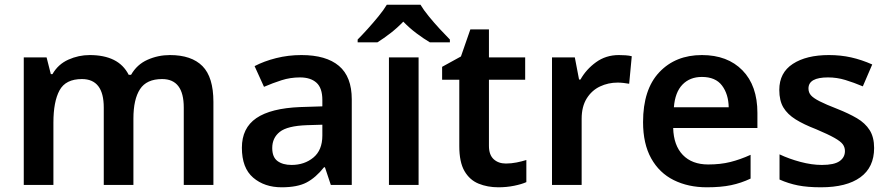

<svg xmlns="http://www.w3.org/2000/svg" viewBox="-20 -786 3775 816"><path d="M702 -552Q794 -552 840.5 -505Q887 -458 887 -353V0H761V-329Q761 -450 669 -450Q603 -450 575 -407Q547 -364 547 -282V0H421V-329Q421 -450 328 -450Q259 -450 233 -402Q207 -354 207 -265V0H81V-542H178L196 -471H203Q227 -513 270.5 -532.5Q314 -552 361 -552Q422 -552 463.5 -531.5Q505 -511 527 -468H537Q562 -512 607 -532Q652 -552 702 -552Z M1261 -552Q1366 -552 1420.5 -506Q1475 -460 1475 -364V0H1386L1361 -75H1357Q1322 -31 1283 -10.5Q1244 10 1177 10Q1104 10 1056 -31Q1008 -72 1008 -158Q1008 -242 1069.5 -284Q1131 -326 1256 -331L1350 -334V-361Q1350 -412 1325 -434.5Q1300 -457 1255 -457Q1214 -457 1176.5 -445Q1139 -433 1102 -417L1062 -505Q1102 -526 1153.5 -539Q1205 -552 1261 -552ZM1284 -254Q1201 -251 1169 -225.5Q1137 -200 1137 -157Q1137 -118 1159.5 -101.5Q1182 -85 1219 -85Q1274 -85 1312 -116.5Q1350 -148 1350 -210V-256Z M1759 0H1633V-542H1759ZM1767 -766Q1780 -744 1802.5 -716.5Q1825 -689 1849 -663Q1873 -637 1892 -618V-606H1807Q1780 -622 1750 -644.5Q1720 -667 1694 -694Q1668 -667 1639.5 -645Q1611 -623 1584 -606H1500V-618Q1519 -637 1542.5 -663Q1566 -689 1588.5 -716.5Q1611 -744 1624 -766Z M2130 -91Q2153 -91 2175.5 -95.5Q2198 -100 2217 -106V-12Q2197 -3 2165 3.5Q2133 10 2098 10Q2052 10 2014 -5.5Q1976 -21 1954 -59Q1932 -97 1932 -165V-447H1859V-502L1939 -546L1979 -661H2058V-542H2212V-447H2058V-166Q2058 -128 2078 -109.5Q2098 -91 2130 -91Z M2610 -552Q2623 -552 2638.5 -551Q2654 -550 2665 -547L2654 -430Q2644 -432 2630 -433.5Q2616 -435 2605 -435Q2565 -435 2530 -418.5Q2495 -402 2473.5 -367.5Q2452 -333 2452 -281V0H2326V-542H2423L2441 -448H2447Q2471 -491 2513 -521.5Q2555 -552 2610 -552Z M2963 -552Q3072 -552 3135.5 -487Q3199 -422 3199 -306V-242H2841Q2843 -168 2882 -127.5Q2921 -87 2990 -87Q3042 -87 3084 -97.5Q3126 -108 3170 -128V-27Q3130 -8 3087 1Q3044 10 2984 10Q2905 10 2843.5 -20.5Q2782 -51 2747.5 -113Q2713 -175 2713 -267Q2713 -406 2782 -479Q2851 -552 2963 -552ZM2963 -459Q2912 -459 2880.5 -426.5Q2849 -394 2844 -330H3077Q3076 -386 3048.5 -422.5Q3021 -459 2963 -459Z M3695 -157Q3695 -75 3636.5 -32.5Q3578 10 3469 10Q3412 10 3371.5 2Q3331 -6 3293 -23V-130Q3333 -111 3381.5 -98Q3430 -85 3473 -85Q3525 -85 3548 -101Q3571 -117 3571 -144Q3571 -160 3562 -172.5Q3553 -185 3526.5 -200Q3500 -215 3448 -237Q3396 -257 3361.5 -278.5Q3327 -300 3309.5 -329Q3292 -358 3292 -404Q3292 -477 3349.5 -514.5Q3407 -552 3503 -552Q3553 -552 3597.5 -542Q3642 -532 3687 -512L3647 -419Q3609 -435 3573 -446Q3537 -457 3499 -457Q3416 -457 3416 -410Q3416 -393 3426.5 -381Q3437 -369 3463.5 -355.5Q3490 -342 3539 -323Q3587 -304 3622 -283.5Q3657 -263 3676 -233Q3695 -203 3695 -157Z"/></svg>

Font: Noto Sans Gujarati SemiBold
Style: Regular
Weight: 600
Designer: Jelle Bosma - Monotype Design Team, Universal Thirst
Foundry: Monotype Imaging Inc.
Version: Version 2.106; ttfautohint (v1.8.4.7-5d5b)